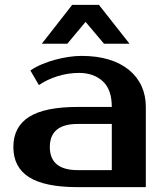

<svg xmlns="http://www.w3.org/2000/svg" viewBox="-20 -770 685 790"><path d="M185 -165Q185 -70 300 -70H440V-260H300Q185 -260 185 -165ZM440 -330Q440 -402 402.5 -436Q365 -470 305 -470Q260 -470 217 -456.5Q174 -443 140 -420L105 -480Q127 -495 153.5 -506Q180 -517 208 -524.5Q236 -532 263.5 -536Q291 -540 315 -540Q379 -540 428 -525Q477 -510 511 -482Q545 -454 562.5 -415.5Q580 -377 580 -330V0H300Q164 0 99.5 -41Q35 -82 35 -165Q35 -248 99.5 -289Q164 -330 300 -330ZM387 -750 513 -590H408L332 -680L257 -590H152L277 -750Z"/></svg>

Font: Prosto One
Style: Regular
Weight: 400
Designer: Pavel Emelyanov and Jovanny lemonad
Foundry: Pavel Emelyanov and Jovanny Lemonad
Version: Version 1.001